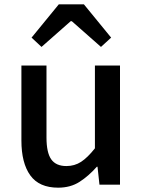

<svg xmlns="http://www.w3.org/2000/svg" viewBox="-20 -854 660 888"><path d="M249 14Q161 14 120 -43Q79 -100 79 -204V-551H195V-218Q195 -148 217 -117Q239 -86 287 -86Q325 -86 355 -105.5Q385 -125 419 -168V-551H535V0H440L431 -83H428Q390 -40 348 -13Q306 14 249 14ZM126 -680 252 -834H368L494 -680L447 -637L312 -756H307L172 -637Z"/></svg>

Font: Noto Sans KR Medium
Style: Regular
Weight: 500
Designer: Ryoko NISHIZUKA  (kana, bopomofo & ideographs); Paul D. Hunt (Latin, Greek & Cyrillic); Sandoll Communications , Soo-you
Foundry: Adobe
Version: Version 2.004-H2;hotconv 1.0.118;makeotfexe 2.5.65603